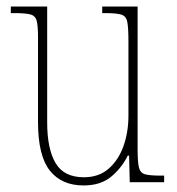

<svg xmlns="http://www.w3.org/2000/svg" viewBox="-20 -556 540 586"><path d="M235 10Q168 10 132 -35.5Q96 -81 96 -184V-443Q96 -477 92 -492.5Q88 -508 72.5 -512Q57 -516 24 -516H13V-536H124V-182Q124 -102 149.5 -58.5Q175 -15 236 -15Q282 -15 312 -41.5Q342 -68 357 -110.5Q372 -153 372 -203V-431Q372 -471 368.5 -489Q365 -507 350 -511.5Q335 -516 300 -516H292V-536H400V-99Q400 -62 404 -45Q408 -28 423 -24Q438 -20 470 -20H481V0H376L374 -81H370Q351 -43 319 -16.5Q287 10 235 10Z"/></svg>

Font: Noto Serif Lao Condensed Thin
Style: Regular
Weight: 100
Width: 3
Designer: Monotype Design Team
Foundry: Monotype Imaging Inc.
Version: Version 2.003; ttfautohint (v1.8.4.7-5d5b)